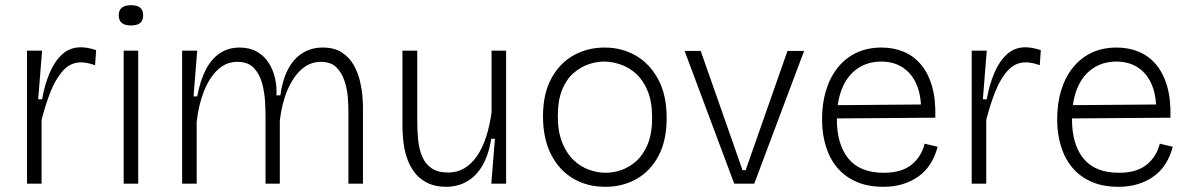

<svg xmlns="http://www.w3.org/2000/svg" viewBox="-20 -707 4581 739"><path d="M84 0V-291V-512H142L127 -325H142Q152 -381 171 -426Q190 -471 219.5 -498Q249 -525 291 -525Q303 -525 317.5 -522.5Q332 -520 350 -514L346 -456Q332 -461 318.5 -464Q305 -467 292 -467Q252 -467 223.5 -436Q195 -405 175 -355Q155 -305 140 -245V0Z M456 0V-512H512V0ZM484 -609Q461 -609 449 -618.5Q437 -628 437 -648Q437 -668 449 -677.5Q461 -687 484 -687Q508 -687 519.5 -677.5Q531 -668 531 -648Q531 -628 519.5 -618.5Q508 -609 484 -609Z M681 0V-301V-512H739L725 -336H739Q751 -399 773 -440.5Q795 -482 827.5 -503Q860 -524 902 -524Q941 -524 969 -508Q997 -492 1014 -465.5Q1031 -439 1038.5 -406Q1046 -373 1044 -340H1059Q1067 -399 1088.5 -440Q1110 -481 1144 -502.5Q1178 -524 1222 -524Q1267 -524 1296 -505Q1325 -486 1341.5 -456.5Q1358 -427 1365.5 -395Q1373 -363 1375 -336.5Q1377 -310 1377 -296V0H1321V-281Q1321 -303 1318.5 -334.5Q1316 -366 1305.5 -397Q1295 -428 1274 -448.5Q1253 -469 1215 -469Q1173 -469 1140.5 -440Q1108 -411 1086.5 -360.5Q1065 -310 1057 -243V0H1002V-259Q1002 -283 1000 -318Q998 -353 988.5 -387.5Q979 -422 957 -445.5Q935 -469 894 -469Q850 -469 817.5 -438Q785 -407 764.5 -354.5Q744 -302 737 -238V0Z M1697 12Q1659 12 1630.5 -0.5Q1602 -13 1582.5 -35Q1563 -57 1551 -86.5Q1539 -116 1534 -151.5Q1529 -187 1529 -227V-512H1586V-240Q1586 -204 1589.5 -168.5Q1593 -133 1605 -104.5Q1617 -76 1641 -59.5Q1665 -43 1705 -43Q1740 -43 1767.5 -59.5Q1795 -76 1816 -106.5Q1837 -137 1851 -180Q1865 -223 1872 -275V-512H1928V-222V0H1871L1885 -173H1871Q1860 -108 1835.5 -67.5Q1811 -27 1775.5 -7.5Q1740 12 1697 12Z M2310 12Q2239 12 2185 -20.5Q2131 -53 2100.5 -113.5Q2070 -174 2070 -259Q2070 -347 2102.5 -406Q2135 -465 2188.5 -494.5Q2242 -524 2307 -524Q2374 -524 2428 -492.5Q2482 -461 2514 -400.5Q2546 -340 2546 -253Q2546 -167 2515 -108Q2484 -49 2430.5 -18.5Q2377 12 2310 12ZM2312 -42Q2341 -42 2371.5 -52.5Q2402 -63 2429 -87Q2456 -111 2473 -152Q2490 -193 2490 -254Q2490 -315 2473 -356.5Q2456 -398 2428.5 -423Q2401 -448 2368 -459Q2335 -470 2305 -470Q2277 -470 2246.5 -460Q2216 -450 2188.5 -426.5Q2161 -403 2144 -362.5Q2127 -322 2127 -260Q2127 -200 2144 -158Q2161 -116 2188 -90.5Q2215 -65 2247.5 -53.5Q2280 -42 2312 -42Z M2806 0 2615 -511H2677L2838 -52H2850L3011 -511H3075L2883 0Z M3380 12Q3321 12 3277 -7Q3233 -26 3203.5 -60.5Q3174 -95 3159 -143Q3144 -191 3144 -248Q3144 -308 3159 -358Q3174 -408 3203.5 -445.5Q3233 -483 3275.5 -503.5Q3318 -524 3373 -524Q3418 -524 3456.5 -508.5Q3495 -493 3523.5 -460Q3552 -427 3567 -376Q3582 -325 3580 -254L3178 -251V-302L3543 -305L3525 -263Q3528 -331 3510 -376.5Q3492 -422 3456.5 -446Q3421 -470 3372 -470Q3320 -470 3281 -443.5Q3242 -417 3221.5 -367.5Q3201 -318 3201 -249Q3201 -151 3245.5 -96.5Q3290 -42 3382 -42Q3417 -42 3443.5 -50Q3470 -58 3489 -73.5Q3508 -89 3520.5 -109.5Q3533 -130 3539 -154L3589 -142Q3579 -105 3561 -76.5Q3543 -48 3516 -28.5Q3489 -9 3455 1.5Q3421 12 3380 12Z M3720 0V-291V-512H3778L3763 -325H3778Q3788 -381 3807 -426Q3826 -471 3855.5 -498Q3885 -525 3927 -525Q3939 -525 3953.5 -522.5Q3968 -520 3986 -514L3982 -456Q3968 -461 3954.5 -464Q3941 -467 3928 -467Q3888 -467 3859.5 -436Q3831 -405 3811 -355Q3791 -305 3776 -245V0Z M4285 12Q4226 12 4182 -7Q4138 -26 4108.5 -60.5Q4079 -95 4064 -143Q4049 -191 4049 -248Q4049 -308 4064 -358Q4079 -408 4108.5 -445.5Q4138 -483 4180.5 -503.5Q4223 -524 4278 -524Q4323 -524 4361.5 -508.5Q4400 -493 4428.5 -460Q4457 -427 4472 -376Q4487 -325 4485 -254L4083 -251V-302L4448 -305L4430 -263Q4433 -331 4415 -376.5Q4397 -422 4361.5 -446Q4326 -470 4277 -470Q4225 -470 4186 -443.5Q4147 -417 4126.5 -367.5Q4106 -318 4106 -249Q4106 -151 4150.5 -96.5Q4195 -42 4287 -42Q4322 -42 4348.5 -50Q4375 -58 4394 -73.5Q4413 -89 4425.5 -109.5Q4438 -130 4444 -154L4494 -142Q4484 -105 4466 -76.5Q4448 -48 4421 -28.5Q4394 -9 4360 1.5Q4326 12 4285 12Z"/></svg>

Font: Bricolage Grotesque ExtraLight
Style: Regular
Weight: 250
Designer: Mathieu Triay
Foundry: Atelier Triay
Version: Version 1.000;gftools[0.9.30]